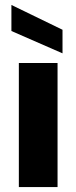

<svg xmlns="http://www.w3.org/2000/svg" viewBox="-20 -754 307 774"><path d="M26 -734 232 -634V-539L26 -629ZM56 -500H212V0H56Z"/></svg>

Font: Albert Sans ExtraBold
Style: Regular
Weight: 800
Designer: Andreas Rasmussen
Foundry: a.Foundry
Version: Version 1.025